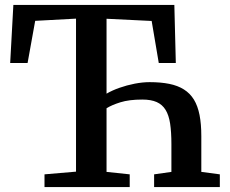

<svg xmlns="http://www.w3.org/2000/svg" viewBox="-20 -763 936 783"><path d="M161.5 0V-52L290 -63V-687L123.5 -678L92.5 -506H21.5L34.5 -743H691L697 -506H627.5L598.5 -677.5L414.5 -686.5V-381Q436.5 -394 466.8 -404.8Q497 -415.5 529.5 -421.8Q562 -428 590 -428Q635.5 -428 670.2 -421Q705 -414 730 -398.2Q755 -382.5 770.8 -356.8Q786.5 -331 793.8 -294Q801 -257 801 -208V-62L876.5 -52V0H608.5V-52L679 -62V-175.5Q679 -224 673.8 -258.8Q668.5 -293.5 655.2 -315Q642 -336.5 619 -346.8Q596 -357 560.5 -357Q506.5 -357 470.8 -345.8Q435 -334.5 414.5 -321.5V-62L509 -52V0Z"/></svg>

Font: Merriweather 24pt SemiBold
Style: Regular
Weight: 600
Designer: Eben Sorkin
Foundry: Eben Sorkin
Version: Version 2.100